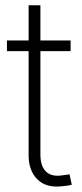

<svg xmlns="http://www.w3.org/2000/svg" viewBox="-20 -692 307 717"><path d="M243.7 -541V-501H5.9V-541ZM86.9 -672.4H130.9V-114.7Q130.9 -71.8 151.6 -51.5Q172.4 -31.2 211.4 -37.1Q217.3 -37.6 225.1 -38.8Q232.9 -40 239.7 -41L248 -2Q239.7 0 230.5 1.5Q221.2 2.9 212.4 3.4Q153.3 10.7 120.1 -21.7Q86.9 -54.2 86.9 -112.3Z"/></svg>

Font: Inter 17pt ExtraLight
Style: Regular
Weight: 250
Version: Version 4.001;git-66647c0bb